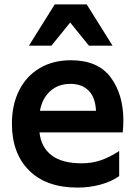

<svg xmlns="http://www.w3.org/2000/svg" viewBox="-20 -837 621 870"><path d="M34 -277Q34 -362 66.5 -427Q99 -492 159.5 -528Q220 -564 301 -564Q424 -564 481.5 -486.5Q539 -409 539 -291Q539 -264 536 -237H159Q166 -170 213.5 -133.5Q261 -97 350 -97Q397 -97 437.5 -111Q478 -125 520 -153V-39Q485 -14 435 -0.5Q385 13 331 13Q190 13 112 -64.5Q34 -142 34 -277ZM415 -335Q412 -396 381.5 -426.5Q351 -457 299 -457Q244 -457 207.5 -424Q171 -391 161 -335ZM490 -630H383L298 -735L213 -630H111L228 -817H373Z"/></svg>

Font: Application Semibold
Style: Regular
Weight: 600
Designer: Wei Huang
Foundry: Wei Huang
Version: Version 0.012